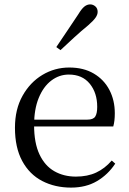

<svg xmlns="http://www.w3.org/2000/svg" viewBox="-20 -838 587 873"><path d="M303 15Q230 15 172 -15Q114 -45 81 -106Q48 -167 48 -257Q48 -341 82.5 -402.5Q117 -464 173 -497.5Q229 -531 295 -531Q360 -531 406.5 -503.5Q453 -476 477.5 -429Q502 -382 502 -323Q502 -287 495 -263H87V-294H377Q404 -294 413 -308Q422 -322 422 -352Q422 -416 388 -457.5Q354 -499 293 -499Q249 -499 213 -471.5Q177 -444 156 -392.5Q135 -341 135 -269Q135 -188 159.5 -136Q184 -84 227 -59.5Q270 -35 325 -35Q378 -35 417.5 -53.5Q457 -72 488 -108L504 -94Q471 -44 421 -14.5Q371 15 303 15ZM236 -624Q261 -661 285.5 -697.5Q310 -734 336 -773Q351 -798 363.5 -808Q376 -818 390 -818Q403 -818 413.5 -809Q424 -800 424 -784Q424 -771 414 -757Q404 -743 381 -723Q348 -696 317 -667.5Q286 -639 255 -610Z"/></svg>

Font: Noto Serif SC ExtraLight
Style: Regular
Weight: 400
Version: Version 2.002-H1;hotconv 1.1.0;makeotfexe 2.6.0